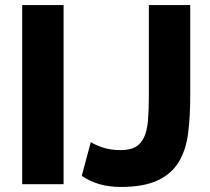

<svg xmlns="http://www.w3.org/2000/svg" viewBox="-20 -730 834 761"><path d="M68 0V-710H232V0ZM340 -167Q350 -159 382.5 -147Q415 -135 458 -135Q495 -135 517 -147.5Q539 -160 551 -186Q563 -212 566.5 -252.5Q570 -293 570 -349V-710H734V-349Q734 -268 725.5 -201.5Q717 -135 688.5 -88Q660 -41 605 -15Q550 11 458 11Q368 11 304 -33Z"/></svg>

Font: Boldmen
Style: Bold
Weight: 700
Designer: Matt McInerney, Pablo Impallari, Rodrigo Fuenzalida
Foundry: LIVING CONCEPT
Version: Version 1.000